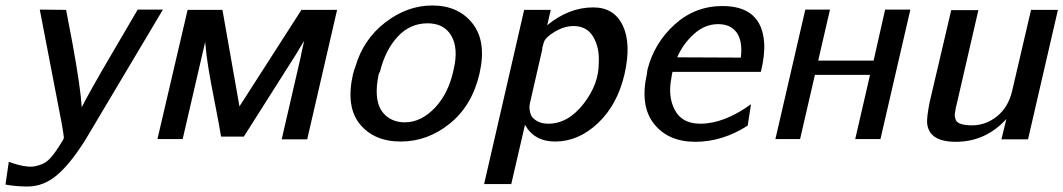

<svg xmlns="http://www.w3.org/2000/svg" viewBox="-26 -507 3877 700"><path d="M119 -472Q135 -472 167.5 -471.5Q200 -471 215 -471L239 -345Q268 -185 272 -116Q280 -133 312 -190Q344 -247 376.5 -302Q409 -357 441.5 -413Q474 -469 476 -472H568L284 5Q229 92 180.5 132.5Q132 173 74 173Q34 173 -6 166L6 83Q44 97 73 100Q94 103 117 95Q140 89 158 69Q176 49 199 11Q206 1 207 -5Q207 -8 204 -27Q201 -46 199 -57Z M548 0 658 -471H785L847 -119L1073 -471H1203L1094 1H1001L1070 -298Q1070 -300 1071.5 -305.5Q1073 -311 1073 -314L1083 -358Q1078 -350 1067.5 -333Q1057 -316 1052 -307L863 -9H780Q773 -52 758 -128Q743 -204 734.5 -254.5Q726 -305 722 -354L640 0Z M1261 -237Q1265 -252 1270 -265Q1299 -364 1379 -425.5Q1459 -487 1550 -487Q1646 -487 1697.5 -420.5Q1749 -354 1722 -238Q1695 -122 1614 -56.5Q1533 9 1435 9Q1338 9 1286 -54.5Q1234 -118 1261 -237ZM1359 -245 1355 -238Q1345 -191 1348 -158Q1352 -111 1380 -86Q1408 -61 1450 -61Q1509 -61 1559.5 -114Q1610 -167 1628 -254Q1646 -331 1619.5 -376.5Q1593 -422 1533 -422Q1469 -422 1424 -373.5Q1379 -325 1359 -245Z M1739 164 1885 -471H1982L1969 -415Q2048 -480 2137 -480Q2213 -480 2244.5 -414Q2276 -348 2251 -237Q2225 -125 2154 -58Q2083 9 1998 9Q1922 9 1888 -52L1838 164ZM1957 -354Q1953 -340 1951 -332V-330V-327L1907 -135Q1900 -109 1912 -83Q1933 -56 1973 -56Q2045 -56 2101.5 -128.5Q2158 -201 2157 -279Q2160 -333 2137 -372.5Q2114 -412 2065 -412Q2032 -412 1998.5 -392.5Q1965 -373 1957 -354Z M2333 -240Q2333 -245 2335 -255Q2360 -351 2434 -418Q2508 -485 2608 -485Q2751 -485 2760 -351Q2763 -307 2748 -245H2426Q2424 -240 2422 -224Q2408 -155 2434.5 -105.5Q2461 -56 2527 -56Q2614 -56 2712 -127L2700 -49Q2608 10 2509 10Q2410 10 2358 -56Q2306 -122 2333 -240ZM2443 -298 2675 -297Q2682 -357 2660 -388Q2638 -419 2592 -419Q2544 -419 2504 -383Q2464 -347 2443 -298Z M2801 0 2910 -472H3000L2957 -286H3159L3201 -472H3293L3184 0H3092L3146 -234H2945L2891 0Z M3363 -133 3442 -470H3541L3461 -123Q3459 -118 3458 -110L3457 -103Q3453 -85 3457 -75Q3461 -50 3518 -50Q3568 -50 3609 -83Q3650 -116 3664 -175L3733 -471H3831L3722 1H3625L3643 -73Q3567 10 3459 10Q3359 10 3354 -60Q3353 -81 3363 -133Z"/></svg>

Font: Coval
Style: Italic
Weight: 400
Foundry: Context Ltd
Version: Version 001.000